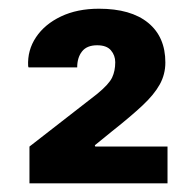

<svg xmlns="http://www.w3.org/2000/svg" viewBox="-20 -742 441 436"><path d="M360.4 -325.7V-409.2H196.3L195.3 -412.1L234.9 -444.3Q276.9 -477.5 303.5 -502.4Q330.1 -527.3 342.8 -550.3Q355.5 -573.2 355.5 -600.1Q355.5 -658.2 316.4 -690.2Q277.3 -722.2 204.6 -722.2Q155.3 -722.2 118.4 -704.6Q81.5 -687 61.8 -657.5Q42 -627.9 43.9 -591.8L44.9 -588.9H155.3Q155.3 -611.3 166.3 -625.2Q177.2 -639.2 200.7 -639.2Q222.2 -639.2 231.9 -627.7Q241.7 -616.2 241.7 -600.6Q241.7 -581.1 234.6 -565.9Q227.5 -550.8 200.7 -528.8L46.9 -409.2V-325.7Z"/></svg>

Font: Roboto Slab LO Black
Style: Regular
Weight: 900
Designer: Google
Version: Version 2.000